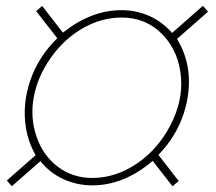

<svg xmlns="http://www.w3.org/2000/svg" viewBox="-20 -638 756 671"><path d="M513.7 -75.7Q413.1 9.8 302.7 9.8Q249.5 9.8 202.1 -11.7Q154.8 -33.2 121.1 -74.7L21.5 12.7L3.9 -7.3L104.5 -95.7Q78.1 -142.1 70.3 -193.4Q57.6 -275.4 86.2 -357.9Q114.7 -440.4 180.2 -504.4L106.4 -599.1L127.4 -617.2L199.7 -523.9Q298.8 -602.5 404.3 -602.5Q456.1 -602.5 501.7 -582.3Q547.4 -562 581.5 -522.9L689 -617.7L707 -597.2L598.6 -502Q654.3 -410.2 635.7 -296.9Q616.2 -182.1 533.7 -96.7L604.5 -5.4L583 13.2ZM97.7 -296.9Q85 -226.6 107.7 -160.4Q130.4 -94.2 182.1 -55.2Q233.9 -16.1 302.7 -16.1Q383.3 -16.1 457.3 -65.7Q531.2 -115.2 575 -199.2Q618.7 -283.2 612.8 -364.7Q606 -457 548.6 -516.8Q491.2 -576.7 404.8 -576.7Q335 -576.7 269.8 -539.6Q204.6 -502.4 157.7 -436.3Q110.8 -370.1 97.7 -296.9Z"/></svg>

Font: TypoPRO Roboto
Style: Italic
Weight: 250
Italic angle: -12°
Designer: Google
Version: Version 2.136; 2016